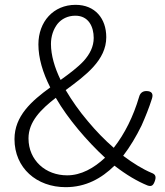

<svg xmlns="http://www.w3.org/2000/svg" viewBox="-20 -762 685 795"><path d="M566 -242C582 -278 597 -315 609 -353C616 -374 608 -385 586 -385C570 -385 560 -376 556 -361C532 -280 497 -209 451 -150C414 -182 377 -220 343 -261C309 -301 278 -345 252 -389C335 -450 420 -513 420 -608C420 -685 374 -742 293 -742C201 -742 139 -672 139 -578C139 -522 157 -461 188 -400C111 -344 40 -282 40 -186C40 -66 132 13 252 13C335 13 400 -23 454 -76C503 -38 549 -11 591 6C608 12 615 5 621 -12C627 -29 625 -40 608 -46C572 -61 531 -86 490 -117C519 -155 544 -197 566 -242ZM145 -78C116 -105 98 -143 98 -189C98 -258 149 -309 211 -357C237 -312 269 -268 304 -226C339 -184 377 -144 415 -109C369 -66 316 -36 258 -36C214 -36 174 -51 145 -78ZM218 -663C235 -684 261 -697 292 -697C347 -697 368 -651 368 -605C368 -569 352 -538 327 -510C301 -482 267 -457 231 -431C206 -482 191 -534 191 -580C191 -612 201 -641 218 -663Z"/></svg>

Font: GenSenRounded2 TW L
Style: Regular
Weight: 300
Version: Version 2.100;PS 2.1;hotconv 16.6.51;makeotf.lib2.5.65220 DE